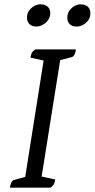

<svg xmlns="http://www.w3.org/2000/svg" viewBox="-20 -870 439 890"><path d="M26 0Q28 -16 33 -25Q38 -34 46 -36L111 -54L95 -38L184 -601L197 -586L121 -603Q123 -617 128 -625.5Q133 -634 144 -641H332Q330 -625 325 -616Q320 -607 312 -605L242 -587L261 -604L171 -39L158 -55L236 -38Q234 -24 229.5 -16Q225 -8 214 0ZM336 -747Q314 -747 303 -758.5Q292 -770 292 -788Q292 -807 302 -821Q312 -835 326 -842.5Q340 -850 352 -850Q375 -850 387 -839Q399 -828 399 -809Q399 -790 389 -776Q379 -762 364.5 -754.5Q350 -747 336 -747ZM149 -747Q128 -747 116.5 -758.5Q105 -770 105 -789Q105 -807 115 -821Q125 -835 139.5 -842.5Q154 -850 166 -850Q189 -850 201 -839Q213 -828 213 -809Q213 -791 203 -777Q193 -763 178 -755Q163 -747 149 -747Z"/></svg>

Font: Petrona
Style: Italic
Weight: 400
Italic angle: -9°
Designer: Ringo R. Seeber
Foundry: Ringo R. Seeber
Version: Version 2.001; ttfautohint (v1.8.3)